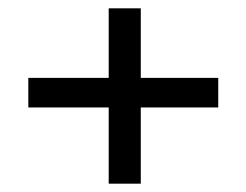

<svg xmlns="http://www.w3.org/2000/svg" viewBox="-20 -545 590 461"><path d="M241 -104V-287H48V-358H241V-525H318V-358H504V-287H318V-104Z"/></svg>

Font: Inconsolata SemiExpanded Medium
Style: Regular
Weight: 500
Width: 6
Monospace: yes
Designer: Raph Levien, Cyreal, Brenton Simpson
Foundry: Raph Levien, Cyreal, Google
Version: Version 3.001; ttfautohint (v1.8.2.53-6de2)